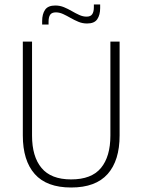

<svg xmlns="http://www.w3.org/2000/svg" viewBox="-20 -824 634 854"><path d="M296.5 10Q187.5 10 134.5 -50Q81.5 -110 81.5 -221.5V-639H122.5V-221Q122.5 -127.5 164.8 -76.8Q207 -26 296.5 -26Q387 -26 429 -76.8Q471 -127.5 471 -221V-639H512V-221.5Q512 -110 458.8 -50Q405.5 10 296.5 10ZM367.5 -719.5Q347 -719.5 329 -727Q311 -734.5 294 -744.2Q277 -754 260.8 -761.5Q244.5 -769 228.5 -769Q210.5 -769 203.2 -758.5Q196 -748 196 -727.5V-715H167.5V-730.5Q167.5 -761.5 180.5 -780.5Q193.5 -799.5 226 -799.5Q246.5 -799.5 264.5 -792Q282.5 -784.5 299.2 -774.8Q316 -765 332.5 -757.5Q349 -750 365 -750Q383 -750 390.2 -760.8Q397.5 -771.5 397.5 -792V-804H425.5V-788Q425.5 -758 412.8 -738.8Q400 -719.5 367.5 -719.5Z"/></svg>

Font: Anek Latin ExtraLight
Style: Regular
Weight: 250
Designer: Yesha Goshar
Foundry: Ek Type
Version: Version 1.003